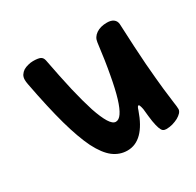

<svg xmlns="http://www.w3.org/2000/svg" viewBox="-106 -558 687 674"><g transform="rotate(-30 237.5 -220.5)"><path d="M457 -68.8Q454.1 -88.4 449.7 -127.9Q445.3 -168 439.9 -233.9Q435.1 -299.3 430.7 -400.9Q429.7 -413.6 420.4 -420.9Q411.1 -428.2 393.6 -428.2Q367.2 -428.2 350.1 -416.5Q333 -404.8 330.6 -385.3Q321.8 -313.5 312 -261.7Q302.7 -210 292.5 -176.3Q282.2 -142.6 271 -126.5Q260.3 -110.8 247.6 -110.8Q234.9 -110.8 222.2 -131.3Q209.5 -151.9 196.3 -190.9Q183.6 -230.5 169.9 -288.1Q156.7 -345.7 142.6 -419.9Q140.1 -432.1 131.3 -436.5Q122.1 -440.9 101.6 -440.9Q91.3 -440.9 81.1 -438Q70.8 -435.5 62.5 -430.7Q54.2 -425.3 48.8 -417Q43.9 -409.2 43.9 -397.9Q43.9 -394 44.4 -389.6Q44.9 -385.3 45.9 -379.9Q65.9 -274.4 85.9 -202.1Q106 -130.4 127.9 -85.9Q150.4 -42 175.8 -22.5Q201.7 -2.9 232.9 -2.9Q300.3 -2.9 335.9 -106Q340.3 -121.1 344.7 -121.1Q347.7 -121.1 349.1 -115.7Q351.1 -110.8 353 -101.1Q356 -69.3 358.9 -49.8Q362.3 -29.8 366.2 -19Q370.1 -7.8 375 -3.9Q380.4 0 387.7 0Q400.9 0 413.6 -3.4Q426.8 -7.3 437 -12.7Q447.3 -18.6 453.6 -25.4Q460 -32.7 460 -40Q460 -49.3 457 -68.8Z"/></g></svg>

Font: Gochi Hand Cyrillic
Style: Regular
Weight: 400
Designer: Juan Pablo del Peral; Denis Ignatov
Foundry: Juan Pablo del Peral; Denis Ignatov
Version: Version 1.00 June 29, 2018, initial release